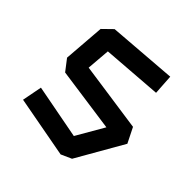

<svg xmlns="http://www.w3.org/2000/svg" viewBox="-156 -691 842 842"><g transform="rotate(45 265.0 -269.5)"><path d="M50 -32 68 -125 320 -77 394 -205 96 -247 56 -299 71 -492 115 -535 435 -560 441 -466 163 -445 154 -335 475 -289 510 -219 385 -1 336 21Z"/></g></svg>

Font: ZCOOL KuaiLe
Style: Regular
Weight: 400
Designer: Lui Bingke
Foundry: ZCOOL
Version: Version 2.000